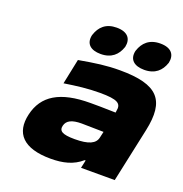

<svg xmlns="http://www.w3.org/2000/svg" viewBox="-128 -810 886 931"><g transform="rotate(20 315.5 -344.5)"><path d="M403 -509C334 -509 279 -501 194 -486L167 -356C232 -366 287 -373 349 -373C441 -373 463 -359 454 -317L453 -309C392 -311 347 -311 323 -311C166 -311 84 -260 60 -156C36 -53 91 9 233 9C295 9 348 -3 391 -41H396L387 0H561L621 -280C656 -444 601 -509 403 -509ZM217 -622C207 -576 235 -551 287 -551C343 -551 373 -581 387 -622L388 -625C397 -667 376 -698 318 -698C262 -698 232 -668 218 -625ZM234 -162C241 -190 267 -203 317 -203C335 -203 387 -202 430 -201L423 -170C416 -136 382 -120 310 -120C245 -120 227 -133 234 -162ZM441 -622C431 -576 460 -551 512 -551C568 -551 598 -581 612 -622L613 -625C622 -667 601 -698 543 -698C487 -698 456 -668 442 -625Z"/></g></svg>

Font: LT Wave Black
Style: Italic
Weight: 900
Designer: Daniel Lyons
Version: Version 2.5 (Glyphs App)